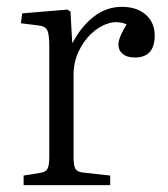

<svg xmlns="http://www.w3.org/2000/svg" viewBox="-20 -541 490 561"><path d="M49 0V-28L98 -36Q113 -38 118.5 -47.5Q124 -57 124 -82V-405Q124 -441 118 -453Q112 -465 90 -467L41 -473L45 -502L177 -513L186 -507L191 -416H192Q219 -466 255.5 -493.5Q292 -521 336 -521Q380 -521 406 -498Q432 -475 432 -437Q432 -373 374 -373Q351 -373 338.5 -383.5Q326 -394 326 -411Q326 -431 350 -470Q323 -481 296 -472.5Q269 -464 246 -442Q223 -420 209 -389Q195 -358 195 -323V-80Q195 -58 200 -48.5Q205 -39 221 -37L302 -28V0Z"/></svg>

Font: Literata 36pt Light
Style: Regular
Weight: 300
Designer: Latin by Veronika Burian and Jose Scaglione. Greek by Irene Vlachou. Cyrillic by Vera Evstafieva.
Foundry: TypeTogether
Version: Version 3.002